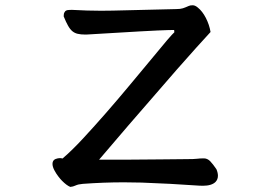

<svg xmlns="http://www.w3.org/2000/svg" viewBox="-20 -674 1040 736"><path d="M367.2 -632.8Q316.4 -632.8 254.9 -636.2Q249 -636.2 243.2 -635.7Q234.4 -635.3 230 -630.9L227.1 -626.5Q224.1 -622.1 224.1 -611.3Q233.4 -588.4 240.2 -576.7Q248.5 -561.5 257.6 -554.2Q266.6 -546.9 277.8 -544.4Q289.6 -541.5 307.6 -541.5H310.5Q478.5 -551.3 517.1 -553.7Q555.7 -556.2 583 -557.1Q628.9 -559.1 647.5 -559.1L648.4 -550.3Q642.6 -545.4 620.6 -520Q594.2 -488.8 480.5 -351.6Q384.3 -235.8 298.8 -143.6Q254.9 -96.2 219.7 -66.4Q213.9 -67.9 210 -67.9Q202.1 -67.9 192.9 -64.5Q181.2 -59.6 181.2 -45.9Q181.2 -35.2 188.2 -21.7Q195.3 -8.3 203.6 2.4Q211.9 13.2 217.8 19Q235.8 37.1 249.5 42.5Q260.3 41.5 269.5 37.1Q279.8 32.2 297.4 30.8Q377.4 24.9 454.6 24.9Q489.3 24.9 522.9 25.9Q632.8 29.8 742.7 37.6Q750.5 38.1 757.3 38.1Q791.5 38.1 806.2 23.4Q815.4 13.7 815.4 -0.5Q815.4 -11.7 809.6 -25.4Q796.4 -44.9 785.2 -56.6Q774.4 -66.9 761.7 -66.9Q745.6 -66.9 734.9 -65.4Q724.1 -64 696.3 -64Q672.4 -64 596.9 -63Q521.5 -62 474.1 -62H359.9Q437.5 -154.3 658.2 -407.7Q697.8 -453.1 731.9 -490.7L787.1 -551.3Q782.7 -578.6 769 -605.5Q755.9 -630.9 738.3 -645Q728 -653.8 718.8 -653.8Q709 -653.8 704.1 -651.4Q690.9 -645.5 681.2 -642.3Q671.4 -639.2 656.2 -639.2L411.6 -633.3Q388.7 -632.8 367.2 -632.8Z"/></svg>

Font: Bakudai
Style: Light
Weight: 300
Version: Version 1.48